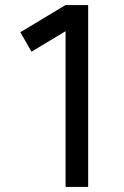

<svg xmlns="http://www.w3.org/2000/svg" viewBox="-20 -740 489 760"><path d="M239.5 0V-616.5L104.5 -535.5L60.5 -612.5L239.5 -720H329V0Z"/></svg>

Font: Vela Sans Med
Style: Regular
Weight: 500
Designer: Principal design: Mikhail Sharanda - project Manrope.
Design modification: Ravid Balaliev
Foundry: Mikhail Sharanda
Version: Version 1.001